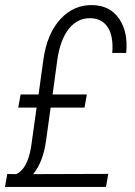

<svg xmlns="http://www.w3.org/2000/svg" viewBox="-23 -741 534 761"><path d="M177.7 -314.5 159.2 -181.2Q147.5 -98.6 108.4 -50.8L406.2 -51.8L397 0H-3.4L5.9 -51.3L41.5 -50.8Q85.9 -71.8 100.1 -157.7L122.1 -314.5H49.3L58.6 -366.7H129.9L148.9 -504.4Q163.1 -606.9 216.3 -665Q269.5 -723.1 344.7 -720.7Q412.6 -719.2 449 -667Q485.4 -614.7 477.1 -531.2H421.9Q427.2 -597.2 404.5 -632.3Q381.8 -667.5 336.4 -668.9Q284.7 -670.4 249.8 -626.7Q214.8 -583 203.6 -499.5L185.5 -366.7H321.3L312 -314.5Z"/></svg>

Font: TypoPRO Roboto
Style: Italic
Weight: 300
Italic angle: -12°
Designer: Google
Version: Version 2.136; 2016